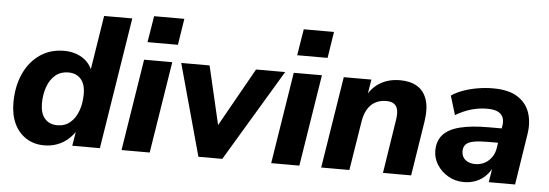

<svg xmlns="http://www.w3.org/2000/svg" viewBox="-48 -871 2929 1025"><g transform="rotate(5 1416.0 -358.0)"><path d="M215 11Q160 11 118.5 -15.5Q77 -42 54.5 -89.5Q32 -137 32 -202Q32 -288 62 -355.5Q92 -423 147.5 -462Q203 -501 278 -501Q333 -501 375 -475.5Q417 -450 434 -401L426 -402L474 -705H625L513 0H365L379 -85H384Q366 -56 340.5 -34Q315 -12 283 -0.5Q251 11 215 11ZM276 -102Q316 -102 344 -125.5Q372 -149 387 -189.5Q402 -230 402 -281Q402 -333 377.5 -360.5Q353 -388 310 -388Q270 -388 242 -365Q214 -342 199 -301.5Q184 -261 184 -210Q184 -158 208.5 -130Q233 -102 276 -102Z M717 -586 740 -727H902L880 -586ZM629 0 707 -491H858L780 0Z M1041 0 906 -491H1058L1140 -139H1109L1307 -491H1463L1169 0Z M1519 -586 1542 -727H1704L1682 -586ZM1431 0 1509 -491H1660L1582 0Z M1699 0 1777 -491H1925L1910 -398H1903Q1928 -448 1973 -474.5Q2018 -501 2079 -501Q2133 -501 2170 -479Q2207 -457 2222.5 -411Q2238 -365 2227 -292L2181 0H2030L2075 -289Q2080 -321 2075.5 -342Q2071 -363 2056 -373.5Q2041 -384 2014 -384Q1980 -384 1954.5 -369.5Q1929 -355 1913.5 -328Q1898 -301 1892 -262L1850 0Z M2464 11Q2418 11 2380.5 -10.5Q2343 -32 2320.5 -67Q2298 -102 2298 -143Q2298 -195 2327 -228Q2356 -261 2417 -276.5Q2478 -292 2573 -292H2652L2640 -214H2576Q2527 -214 2498 -208.5Q2469 -203 2456 -189.5Q2443 -176 2443 -153Q2443 -123 2463.5 -106.5Q2484 -90 2515 -90Q2544 -90 2566.5 -102Q2589 -114 2604.5 -136Q2620 -158 2624 -188L2643 -305Q2650 -346 2628.5 -368Q2607 -390 2556 -390Q2512 -390 2470 -378Q2428 -366 2386 -341L2355 -443Q2381 -461 2417 -474Q2453 -487 2494.5 -494Q2536 -501 2577 -501Q2661 -501 2709 -470Q2757 -439 2774 -386.5Q2791 -334 2780 -269L2738 0H2597L2613 -100H2622Q2607 -62 2582.5 -37Q2558 -12 2528 -0.5Q2498 11 2464 11Z"/></g></svg>

Font: Nunito Sans 12pt ExtraBold
Style: Italic
Weight: 800
Italic angle: -9°
Designer: Vernon Adams
Foundry: Vernon Adams
Version: Version 3.101;gftools[0.9.27]